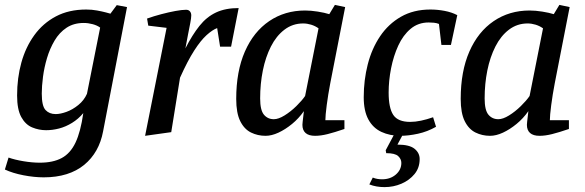

<svg xmlns="http://www.w3.org/2000/svg" viewBox="-36 -547 2395 786"><path d="M143 179Q104 179 60 170.5Q16 162 -16 147L-1 98Q24 107 60 113Q96 119 127 119Q181 119 216.5 100Q252 81 273 37Q294 -7 305 -84Q285 -60 259 -44Q233 -28 206 -21Q179 -14 153 -14Q123 -14 95.5 -25.5Q68 -37 51 -68Q34 -99 34 -156Q34 -228 51.5 -291Q69 -354 104.5 -403Q140 -452 193 -480Q246 -508 317 -508Q340 -508 361.5 -504Q383 -500 398 -496Q413 -492 416 -491L442 -526L484 -518L386 -9Q378 34 358.5 68.5Q339 103 308.5 128Q278 153 236.5 166Q195 179 143 179ZM192 -80Q211 -80 236 -89Q261 -98 284.5 -117Q308 -136 320 -163L374 -434Q362 -443 343.5 -448Q325 -453 307 -453Q266 -453 236.5 -433.5Q207 -414 187.5 -381Q168 -348 156.5 -309.5Q145 -271 140 -232.5Q135 -194 135 -164Q135 -113 150.5 -96.5Q166 -80 192 -80Z M558 9 646 -433 571 -442 566 -471Q594 -481 624.5 -489Q655 -497 682 -502Q709 -507 726 -507Q736 -507 741.5 -500.5Q747 -494 747 -484Q747 -474 743 -453Q739 -432 733.5 -404.5Q728 -377 723 -349Q751 -404 780.5 -441Q810 -478 848.5 -496Q887 -514 941 -514L910 -356H865L853 -432Q834 -425 810 -403.5Q786 -382 759 -340Q732 -298 701 -229L665 -6Z M1051 9Q1019 9 991.5 -4.5Q964 -18 947.5 -51Q931 -84 931 -142Q931 -255 966.5 -336Q1002 -417 1066 -460.5Q1130 -504 1213 -504Q1237 -504 1265 -499.5Q1293 -495 1312 -489L1335 -527L1377 -518L1316 -206Q1307 -159 1301.5 -116.5Q1296 -74 1296 -55H1374V-19Q1333 -5 1305 2Q1277 9 1254 9Q1228 9 1215 -2.5Q1202 -14 1202 -36Q1202 -39 1203 -48.5Q1204 -58 1205.5 -70Q1207 -82 1208 -92Q1187 -62 1159.5 -39.5Q1132 -17 1104 -4Q1076 9 1051 9ZM1085 -59Q1104 -59 1129 -74.5Q1154 -90 1177 -112.5Q1200 -135 1213 -154L1268 -431Q1254 -441 1237.5 -446Q1221 -451 1205 -451Q1162 -451 1128.5 -425.5Q1095 -400 1073 -356.5Q1051 -313 1040 -258.5Q1029 -204 1029 -144Q1029 -96 1044.5 -77.5Q1060 -59 1085 -59Z M1603 9Q1560 9 1525.5 -7Q1491 -23 1472 -58Q1453 -93 1453 -149Q1453 -219 1469.5 -283.5Q1486 -348 1520 -398.5Q1554 -449 1605.5 -478.5Q1657 -508 1726 -508Q1755 -508 1784 -502.5Q1813 -497 1836 -485L1810 -363H1771L1761 -449Q1751 -453 1740 -454Q1729 -455 1719 -455Q1676 -455 1645 -429Q1614 -403 1594.5 -360.5Q1575 -318 1565 -267.5Q1555 -217 1555 -168Q1555 -105 1574 -76.5Q1593 -48 1643 -48Q1664 -48 1687.5 -53Q1711 -58 1737 -67L1749 -28Q1714 -8 1675 0.5Q1636 9 1603 9ZM1538 219Q1504 219 1476 208L1490 180Q1500 184 1509.5 185.5Q1519 187 1528 187Q1562 187 1584.5 167.5Q1607 148 1607 120Q1607 104 1594 92Q1581 80 1545 80L1543 68L1583 -7H1619L1591 45Q1640 45 1661 62Q1682 79 1682 104Q1682 140 1661 165.5Q1640 191 1607.5 205Q1575 219 1538 219Z M1970 9Q1938 9 1910.5 -4.5Q1883 -18 1866.5 -51Q1850 -84 1850 -142Q1850 -255 1885.5 -336Q1921 -417 1985 -460.5Q2049 -504 2132 -504Q2156 -504 2184 -499.5Q2212 -495 2231 -489L2254 -527L2296 -518L2235 -206Q2226 -159 2220.5 -116.5Q2215 -74 2215 -55H2293V-19Q2252 -5 2224 2Q2196 9 2173 9Q2147 9 2134 -2.5Q2121 -14 2121 -36Q2121 -39 2122 -48.5Q2123 -58 2124.5 -70Q2126 -82 2127 -92Q2106 -62 2078.5 -39.5Q2051 -17 2023 -4Q1995 9 1970 9ZM2004 -59Q2023 -59 2048 -74.5Q2073 -90 2096 -112.5Q2119 -135 2132 -154L2187 -431Q2173 -441 2156.5 -446Q2140 -451 2124 -451Q2081 -451 2047.5 -425.5Q2014 -400 1992 -356.5Q1970 -313 1959 -258.5Q1948 -204 1948 -144Q1948 -96 1963.5 -77.5Q1979 -59 2004 -59Z"/></svg>

Font: Manuale Medium
Style: Italic
Weight: 500
Italic angle: -11°
Version: Version 1.002